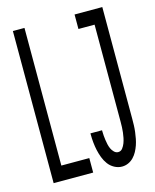

<svg xmlns="http://www.w3.org/2000/svg" viewBox="-112 -812 724 896"><g transform="rotate(-15 250.0 -363.5)"><path d="M366 8Q347 8 329.5 -1.5Q312 -11 300.5 -26.5Q289 -42 282 -60.5Q275 -79 271 -97.5Q267 -116 265 -135.5Q263 -155 263 -174V-180H319V-177Q319 -165 320 -154Q321 -143 322.5 -132Q324 -121 326.5 -110Q329 -99 333.5 -89Q338 -79 346.5 -70.5Q355 -62 366 -62Q379 -62 387 -72.5Q395 -83 399.5 -95Q404 -107 406.5 -119.5Q409 -132 410.5 -144.5Q412 -157 412.5 -169.5Q413 -182 413 -195V-665H335V-735H469V-195Q469 -179 468.5 -163.5Q468 -148 466 -132Q464 -116 461 -100.5Q458 -85 453 -70.5Q448 -56 440.5 -42Q433 -28 422 -16.5Q411 -5 396.5 1.5Q382 8 366 8ZM37 0V-735H93V-70H228V0Z"/></g></svg>

Font: Iosevka Custom
Style: Regular
Weight: 400
Monospace: yes
Designer: Belleve Invis
Foundry: Belleve Invis
Version: Version 32.5.0; ttfautohint (v1.8.4)